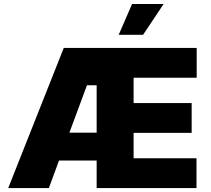

<svg xmlns="http://www.w3.org/2000/svg" viewBox="-20 -949 1063 969"><path d="M301.8 -707H972.7V-556.6H654.3V-428.7H947.3V-278.3H654.3V-150.4H971.7V0H467.8V-138.7H277.8L226.6 0H21.5ZM467.8 -279.3V-518.6H418.9L330.1 -279.3ZM646.5 -928.7H805.7L702.1 -773.4H579.1Z"/></svg>

Font: Pretendard Std Black
Style: Regular
Weight: 900
Designer: Base glyphs from Inter by Rasmus Andersson; Hangeul glyphs from Noto Sans CJK(Source Han Sans) by Jang Soo-young and Kan
Foundry: Kil Hyung-jin
Version: Version 1.309